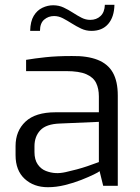

<svg xmlns="http://www.w3.org/2000/svg" viewBox="-20 -776 585 802"><path d="M180 6Q121 6 83 -29Q45 -64 45 -128V-166Q45 -229 86.5 -268Q128 -307 212 -307H393V-373Q393 -406 381.5 -429.5Q370 -453 340.5 -466Q311 -479 255 -479H89V-526Q124 -532 170.5 -537Q217 -542 280 -542Q345 -543 388 -526Q431 -509 451.5 -472.5Q472 -436 472 -377V0H411L396 -61Q392 -57 371.5 -47Q351 -37 319.5 -24.5Q288 -12 251.5 -3Q215 6 180 6ZM213 -53Q231 -52 254 -57Q277 -62 301 -68.5Q325 -75 345.5 -82Q366 -89 379 -94Q392 -99 393 -99V-267L230 -260Q173 -258 148.5 -232Q124 -206 124 -165V-141Q124 -109 137.5 -89.5Q151 -70 171.5 -62Q192 -54 213 -53ZM106 -647Q107 -687 121 -710Q135 -733 157 -743.5Q179 -754 202 -754Q226 -754 246 -744.5Q266 -735 284.5 -723Q303 -711 320.5 -702Q338 -693 357 -693Q383 -693 400 -709Q417 -725 418 -756H458Q457 -705 432 -676Q407 -647 362 -647Q339 -647 319 -656.5Q299 -666 280 -678Q261 -690 243 -699.5Q225 -709 206 -709Q182 -709 164.5 -694Q147 -679 147 -647Z"/></svg>

Font: Exo Thin
Style: Regular
Weight: 400
Version: Version 2.000